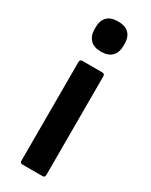

<svg xmlns="http://www.w3.org/2000/svg" viewBox="-187 -747 620 789"><g transform="rotate(30 122.5 -353.0)"><path d="M75 0Q64 0 64 -12V-480Q64 -492 75 -492H170Q182 -492 182 -480V-12Q182 0 170 0ZM123 -563Q88 -563 71 -581Q54 -599 54 -627V-642Q54 -671 71 -688.5Q88 -706 123 -706Q157 -706 174 -688.5Q191 -671 191 -642V-627Q191 -599 174 -581Q157 -563 123 -563Z"/></g></svg>

Font: Sofia Sans
Style: Bold
Weight: 700
Designer: Botio Nikoltchev, Ani Petrova
Foundry: lettersoup
Version: Version 4.100; ttfautohint (v1.8.4.7-5d5b)